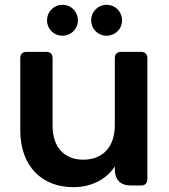

<svg xmlns="http://www.w3.org/2000/svg" viewBox="-20 -769 699 796"><path d="M591 -26V-528C591 -544 581 -554 565 -554H481C465 -554 456 -544 456 -528V-251C456 -157 404 -107 325 -107C249 -107 198 -156 198 -248V-528C198 -544 189 -554 172 -554H89C73 -554 64 -544 64 -528V-230C64 -77 156 7 284 7C359 7 422 -26 456 -79V-68C456 -24 479 0 523 0H565C581 0 591 -9 591 -26ZM175 -684C175 -649 203 -621 239 -621C275 -621 303 -649 303 -684C303 -721 275 -749 239 -749C203 -749 175 -721 175 -684ZM358 -684C358 -649 386 -621 422 -621C458 -621 486 -649 486 -684C486 -721 458 -749 422 -749C386 -749 358 -721 358 -684Z"/></svg>

Font: Arvore Sans SemiBold
Style: Regular
Weight: 600
Designer: Jonny Pinhorn (Latin) Dan Schunck (customization for Arvore)
Version: Version 1.000;Glyphs 3.3 (3305)